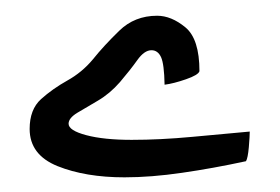

<svg xmlns="http://www.w3.org/2000/svg" viewBox="-20 -227 364 250"><path d="M142.1 3.9Q91.3 3.9 54.9 -10.7Q18.6 -25.4 18.6 -59.1Q18.6 -84.5 33.4 -97.9Q48.3 -111.3 67.6 -122.1Q86.9 -132.8 101.1 -149.9Q115.2 -167.5 135.3 -187Q155.3 -206.5 184.6 -206.5Q203.1 -206.5 221.4 -191.4Q239.7 -176.3 239.7 -134.3Q238.3 -129.4 222.2 -123.8Q206.1 -118.2 194.3 -116.7Q193.8 -143.6 189.7 -152.6Q185.5 -161.6 177.2 -161.6Q168 -161.6 158.9 -148.9Q149.9 -136.2 136.2 -120.1Q123 -105 107.4 -95.9Q91.8 -86.9 80.6 -80.1Q69.3 -73.2 69.3 -65.9Q69.3 -57.1 92.3 -51Q115.2 -44.9 151.4 -44.9Q188.5 -44.9 230.2 -48.8Q272 -52.7 305.2 -55.7Q305.2 -49.8 304 -35.4Q302.7 -21 300.3 -17.1Q257.3 -7.8 217 -2Q176.8 3.9 142.1 3.9Z"/></svg>

Font: Harmattan SemiBold
Style: Regular
Weight: 600
Designer: George W. Nuss III and SIL International
Foundry: SIL International
Version: Version 4.000